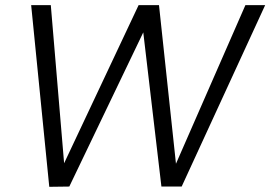

<svg xmlns="http://www.w3.org/2000/svg" viewBox="-20 -719 1042 740"><path d="M169.9 1 100.1 -699.2H175.8L227.1 -89.8L514.2 -699.2H592.8L658.2 -87.9L925.8 -699.2H1002L680.2 0H602.1L532.2 -594.2L247.1 0Z"/></svg>

Font: SVN-Poppins Light
Style: Italic
Weight: 300
Italic angle: -10°
Designer: Ninad Kale (Devanagari), Jonny Pinhorn (Latin)
Foundry: Indian Type Foundry
Version: Version 3.002 2017